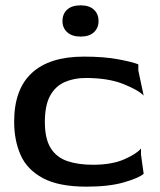

<svg xmlns="http://www.w3.org/2000/svg" viewBox="-20 -689 598 719"><path d="M304 10Q200 10 140.5 -22Q81 -54 57 -109Q33 -164 33 -233Q33 -355 99.5 -416Q166 -477 294 -477Q369 -477 422.5 -467Q476 -457 498 -448V-425L518 -331Q498 -352 441.5 -374.5Q385 -397 301 -397Q258 -397 223 -382Q188 -367 168 -331Q148 -295 148 -232Q148 -170 169.5 -135Q191 -100 231.5 -86Q272 -72 328 -72Q399 -72 445.5 -92.5Q492 -113 508 -133V-110L518 -38Q499 -22 443.5 -6Q388 10 304 10ZM282 -552Q250 -552 232 -568Q214 -584 214 -610Q214 -637 231.5 -653Q249 -669 282 -669Q314 -669 331.5 -653Q349 -637 349 -610Q349 -584 331.5 -568Q314 -552 282 -552Z"/></svg>

Font: Red Rose Medium
Style: Regular
Weight: 500
Designer: Jaikishan Patel
Version: Version 2.000